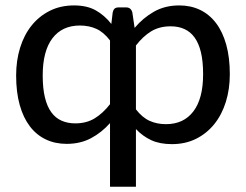

<svg xmlns="http://www.w3.org/2000/svg" viewBox="-20 -536 930 726"><path d="M494 -122.5Q518 -91.5 545.8 -79Q573.5 -66.5 607.5 -66.5Q674.5 -66.5 711.2 -114.8Q748 -163 748 -255.5Q748 -304 739.8 -338.2Q731.5 -372.5 715.8 -394.2Q700 -416 677.2 -426.2Q654.5 -436.5 625.5 -436.5Q583 -436.5 552 -417.8Q521 -399 494 -364ZM396 -383Q372 -414.5 344.2 -427Q316.5 -439.5 282 -439.5Q215 -439.5 178.2 -391.2Q141.5 -343 141.5 -250.5Q141.5 -202 149.8 -167.8Q158 -133.5 173.8 -111.8Q189.5 -90 212.5 -79.8Q235.5 -69.5 264.5 -69.5Q307 -69.5 338 -88.5Q369 -107.5 396 -142ZM489 -430.5Q521 -468.5 562.5 -492Q604 -515.5 658 -515.5Q701.5 -515.5 736.8 -498.5Q772 -481.5 797 -448.5Q822 -415.5 835.5 -367Q849 -318.5 849 -255.5Q849 -199 834 -150.8Q819 -102.5 790.5 -67Q762 -31.5 721.5 -11.2Q681 9 630 9Q584 9 551.8 -6Q519.5 -21 494 -48V170H396V-70.5Q364.5 -35 324.2 -13.5Q284 8 232 8Q188.5 8 153.2 -8.8Q118 -25.5 93 -58.2Q68 -91 54.5 -139.2Q41 -187.5 41 -250.5Q41 -307 56 -355.5Q71 -404 99.5 -439.5Q128 -475 168.5 -495.2Q209 -515.5 260 -515.5Q308.5 -515.5 341.8 -497Q375 -478.5 401 -445.5L406 -488Q408.5 -499.5 413.8 -503.8Q419 -508 429 -508H457Q475.5 -508 480.5 -488.5Z"/></svg>

Font: Lato 2
Style: Regular
Weight: 500
Designer: Lukasz Dziedzic with Adam Twardoch and Botio Nikoltchev
Foundry: tyPoland Lukasz Dziedzic
Version: Version 2.015; 2015-08-06; http://www.latofonts.com/